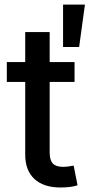

<svg xmlns="http://www.w3.org/2000/svg" viewBox="-20 -814 436 840"><path d="M306.2 -542.5V-455.6H9.8V-542.5ZM90.3 -673.8H197.3V-146.5Q197.3 -113.8 210.9 -98.9Q224.6 -84 256.3 -84Q265.1 -84 278.8 -85.7Q292.5 -87.4 302.2 -89.4L319.3 -3.4Q302.7 2 283.2 4.2Q263.7 6.3 245.1 6.3Q170.9 6.3 130.6 -31Q90.3 -68.4 90.3 -137.2ZM255.9 -608.4V-793.9H351.6L326.2 -608.4Z"/></svg>

Font: Inter 16pt Medium
Style: Regular
Weight: 500
Version: Version 4.001;git-66647c0bb